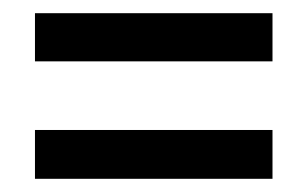

<svg xmlns="http://www.w3.org/2000/svg" viewBox="-20 -421 466 291"><path d="M393 -224V-150H33V-224ZM393 -401V-328H33V-401Z"/></svg>

Font: Mukta Mahee SemiBold
Style: Regular
Weight: 600
Designer: Shuchita Grover, Noopur Datye, Girish Dalvi, Yashodeep Gholap
Foundry: Ek Type
Version: Version 2.538;PS 1.000;hotconv 16.6.51;makeotf.lib2.5.65220;